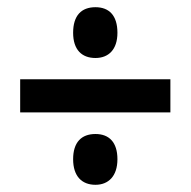

<svg xmlns="http://www.w3.org/2000/svg" viewBox="-20 -619 530 533"><path d="M183 -528C183 -481 207 -458 245 -458C281 -458 306 -481 306 -528C306 -576 283 -599 245 -599C206 -599 183 -576 183 -528ZM36 -307H453V-399H36ZM183 -177C183 -130 207 -106 245 -106C281 -106 306 -130 306 -177C306 -224 283 -247 245 -247C206 -247 183 -224 183 -177Z"/></svg>

Font: Noto Sans Sinhala UI Condensed SemiBold
Style: Regular
Weight: 600
Width: 3
Designer: Jelle Bosma - Monotype Design Team
Foundry: Monotype Imaging Inc.
Version: Version 2.006